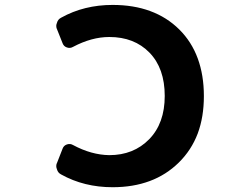

<svg xmlns="http://www.w3.org/2000/svg" viewBox="-20 -785 1040 795"><path d="M446.3 -9.8Q328.1 -9.8 233.4 -62.5Q219.7 -69.3 215.8 -84Q212.9 -90.8 212.9 -97.7Q212.9 -105.5 216.8 -112.3L239.3 -169.9Q244.1 -182.6 257.3 -187Q270.5 -191.4 282.2 -184.6Q358.4 -143.6 432.6 -142.6Q533.2 -142.6 597.7 -208.5Q662.1 -274.4 662.1 -387.7Q662.1 -502 599.1 -566.9Q536.1 -631.8 432.6 -631.8Q359.4 -631.8 282.2 -590.8Q270.5 -584 257.3 -588.4Q244.1 -592.8 239.3 -605.5L216.8 -662.1Q212.9 -668.9 212.9 -677.7Q212.9 -683.6 215.8 -690.4Q219.7 -705.1 233.4 -711.9Q328.1 -764.6 446.3 -764.6Q533.2 -764.6 601.6 -739.3Q670.9 -713.9 722.2 -663.1Q773.4 -612.3 798.8 -543Q824.2 -473.6 824.2 -387.2Q824.2 -300.8 798.8 -232.4Q772.5 -163.1 720.2 -111.8Q668 -60.5 599.6 -35.2Q531.2 -9.8 446.3 -9.8Z"/></svg>

Font: Rounded-L Mgen+ 1mn bold
Style: Bold
Weight: 700
Designer: [Source Han Sans]
Ryoko NISHIZUKA  (kana & ideographs); Paul D. Hunt (Latin, Greek & Cyrillic); Wenlong ZHANG  (bopomofo
Version: Version 1.059.20150602